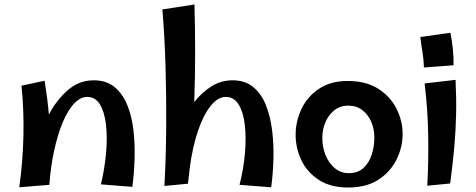

<svg xmlns="http://www.w3.org/2000/svg" viewBox="-20 -824 2123 856"><path d="M200 0 66 11Q98 -221 76 -442L179 -464Q192 -383 198 -313Q230 -376 281 -421Q332 -466 398 -466Q454 -466 490.5 -436Q527 -406 547.5 -355.5Q568 -305 575 -242.5Q582 -180 580 -115Q578 -50 570 9L430 -2Q447 -74 453 -143Q459 -212 452.5 -268.5Q446 -325 425.5 -358.5Q405 -392 369 -392Q338 -392 310 -362Q282 -332 259.5 -278Q237 -224 221.5 -153Q206 -82 200 0Z M1189 11 1048 0Q1066 -71 1072 -140.5Q1078 -210 1071.5 -267Q1065 -324 1044 -358Q1023 -392 987 -392Q951 -392 918.5 -351Q886 -310 862 -238.5Q838 -167 826 -75Q822 -40 818 -5L713 5Q720 -122 721 -258Q722 -394 718 -528Q714 -662 704 -782L847 -804Q850 -699 850 -590Q850 -481 846 -369Q879 -411 922 -438.5Q965 -466 1017 -466Q1073 -466 1109.5 -435.5Q1146 -405 1166 -354Q1186 -303 1193.5 -240.5Q1201 -178 1199 -112.5Q1197 -47 1189 11Z M1532 12Q1454 12 1401.5 -22Q1349 -56 1323.5 -110Q1298 -164 1298 -223Q1298 -283 1324 -338Q1350 -393 1402 -428Q1454 -463 1530 -463Q1612 -463 1666 -428.5Q1720 -394 1747.5 -340Q1775 -286 1775 -226Q1775 -167 1747.5 -112Q1720 -57 1666.5 -22.5Q1613 12 1532 12ZM1535 -52Q1576 -52 1601 -75.5Q1626 -99 1637.5 -135.5Q1649 -172 1649 -212Q1649 -248 1635.5 -280Q1622 -312 1596 -332.5Q1570 -353 1533 -353Q1496 -353 1470 -332Q1444 -311 1430.5 -278.5Q1417 -246 1417 -210Q1417 -167 1432 -131Q1447 -95 1473.5 -73.5Q1500 -52 1535 -52Z M1870 -523Q1869 -560 1863.5 -592Q1858 -624 1854 -659L1988 -678Q1995 -645 1999 -605.5Q2003 -566 2002 -533ZM1987 -6 1885 4Q1891 -105 1889 -222Q1887 -339 1873 -452L2011 -468Q2015 -387 2013.5 -315.5Q2012 -244 2005.5 -169.5Q1999 -95 1987 -6Z"/></svg>

Font: Marhey
Style: Regular
Weight: 400
Designer: Nur Syamsi & Bustanul Arifin
Foundry: Namelatype
Version: Version 1.000; ttfautohint (v1.8.4.7-5d5b)